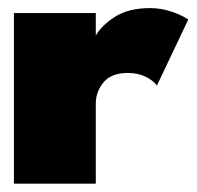

<svg xmlns="http://www.w3.org/2000/svg" viewBox="-20 -442 473 462"><path d="M210.5 0H13.5V-410.5H210.5V-356.5Q224.5 -381 257 -401.8Q289.5 -422.5 341.5 -422.5Q367.5 -422.5 392.8 -414Q418 -405.5 433 -395L357.5 -236Q350 -247.5 331.2 -257Q312.5 -266.5 288 -266.5Q248 -266.5 229.2 -244Q210.5 -221.5 210.5 -192Z"/></svg>

Font: League Spartan Black
Style: Regular
Weight: 900
Foundry: The League of Moveable Type
Version: Version 2.002